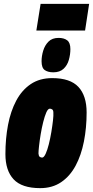

<svg xmlns="http://www.w3.org/2000/svg" viewBox="-20 -964 481 993"><path d="M188 9Q93 9 50.5 -36.5Q8 -82 8 -167Q8 -247 21.5 -318Q35 -389 64 -443.5Q93 -498 139 -529Q185 -560 250 -560Q343 -560 385.5 -514.5Q428 -469 428 -382Q428 -303 414 -232Q400 -161 371 -107Q342 -53 296.5 -22Q251 9 188 9ZM198 -149Q207 -149 216 -168.5Q225 -188 232.5 -218Q240 -248 245.5 -281Q251 -314 254 -341Q257 -368 256 -381Q256 -394 250 -398Q244 -402 238 -402Q228 -402 219.5 -382.5Q211 -363 203.5 -333Q196 -303 190.5 -270Q185 -237 182 -210Q179 -183 179 -170Q180 -157 185.5 -153Q191 -149 198 -149ZM256 -590Q228 -590 211.5 -601.5Q195 -613 195 -647Q195 -674 203.5 -702Q212 -730 231 -749Q250 -768 283 -768Q311 -768 327.5 -755.5Q344 -743 344 -710Q344 -682 336 -654Q328 -626 308.5 -608Q289 -590 256 -590ZM168 -806 190 -944H441L420 -806Z"/></svg>

Font: Georama Condensed Black
Style: Italic
Weight: 900
Width: 3
Italic angle: -9°
Designer: Jean-Baptiste Levee
Foundry: Production Type
Version: Version 1.000